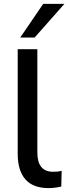

<svg xmlns="http://www.w3.org/2000/svg" viewBox="-20 -958 351 987"><path d="M230 9Q150 9 110.5 -36Q71 -81 71 -168V-705H172V-174Q172 -75 253 -75Q265 -75 275.5 -76Q286 -77 297 -80L295 1Q261 9 230 9ZM84 -765 202 -938H311L158 -765Z"/></svg>

Font: Nunito Sans SemiBold
Style: Regular
Weight: 600
Designer: Vernon Adams
Foundry: Vernon Adams
Version: Version 3.101; ttfautohint (v1.8.4.7-5d5b);gftools[0.9.27]